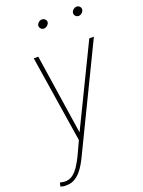

<svg xmlns="http://www.w3.org/2000/svg" viewBox="-212 -800 813 1091"><g transform="rotate(-20 194.0 -254.5)"><path d="M169.4 -50.3 401.4 -527.8H429.2L131.3 87.4Q121.1 108.9 108.4 130.9Q95.7 152.8 79.6 171.1Q63.5 189.5 42.7 201.2Q22 212.9 -6.3 212.9Q-15.6 213.4 -24.2 211.9Q-32.7 210.4 -41 208L-36.1 185.1Q-29.8 186 -22.2 187.7Q-14.6 189.5 -8.3 189.5Q22 190.4 43.5 173.1Q64.9 155.8 80.1 131.3Q95.2 106.9 106.9 84ZM93.3 -528.8 168.9 -29.3 172.4 -3.9 150.4 9.8 65.9 -528.8ZM153.8 -695.8Q155.3 -705.1 164.3 -712.9Q173.3 -720.7 185.1 -720.7Q196.3 -720.7 204.1 -712.4Q211.9 -704.1 210.4 -694.8Q209 -684.6 199.2 -676.3Q189.5 -668 178.7 -668Q166.5 -668 159.4 -676.8Q152.3 -685.5 153.8 -695.8ZM363.8 -695.8Q365.2 -705.6 374.3 -713.6Q383.3 -721.7 394.5 -721.7Q406.7 -721.7 413.8 -713.1Q420.9 -704.6 419.4 -694.8Q418 -684.6 408.9 -676.3Q399.9 -668 388.2 -668Q376.5 -668 369.4 -676.8Q362.3 -685.5 363.8 -695.8Z"/></g></svg>

Font: Roboto Condensed Thin
Style: Italic
Weight: 250
Italic angle: -12°
Designer: Christian Robertson
Foundry: Google
Version: Version 3.008; 2023